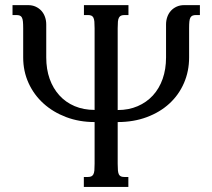

<svg xmlns="http://www.w3.org/2000/svg" viewBox="-20 -736 836 756"><path d="M633.8 -639.6Q633.8 -655.3 638.7 -669.2Q643.6 -683.1 652.8 -693.4Q662.1 -703.6 675.3 -709.7Q688.5 -715.8 705.1 -715.8H767.1V-676.8H752.4Q743.7 -676.8 738.3 -674.6Q732.9 -672.4 729.7 -666.7Q726.6 -661.1 725.6 -650.9Q724.6 -640.6 724.6 -624.5V-509.8Q724.6 -455.6 704.3 -408.9Q684.1 -362.3 647.2 -328.4Q610.4 -294.4 558.3 -274.9Q506.3 -255.4 443.4 -255.4V-91.3Q443.4 -75.2 444.3 -64.9Q445.3 -54.7 448.2 -49.1Q451.2 -43.5 456.5 -41.3Q461.9 -39.1 470.7 -39.1H485.4V0H310.1V-39.1H324.7Q333.5 -39.1 338.9 -41.3Q344.2 -43.5 347.4 -49.1Q350.6 -54.7 351.6 -64.9Q352.5 -75.2 352.5 -91.3V-255.4Q292 -255.4 240.5 -274.9Q189 -294.4 151.4 -328.4Q113.8 -362.3 92.5 -408.9Q71.3 -455.6 71.3 -509.8V-624.5Q71.3 -640.6 70.3 -650.9Q69.3 -661.1 66.4 -666.7Q63.5 -672.4 58.1 -674.6Q52.7 -676.8 43.9 -676.8H29.3V-715.8H90.8Q107.4 -715.8 120.6 -709.7Q133.8 -703.6 143.1 -693.4Q152.3 -683.1 157.2 -669.2Q162.1 -655.3 162.1 -639.6V-509.8Q162.1 -463.4 175.5 -425.5Q189 -387.7 213.9 -360.4Q238.8 -333 273.9 -318.1Q309.1 -303.2 352.5 -303.2V-624.5Q352.5 -640.6 351.6 -650.9Q350.6 -661.1 347.7 -666.7Q344.7 -672.4 339.4 -674.6Q334 -676.8 325.2 -676.8H310.5V-715.8H485.8V-676.8H471.2Q462.4 -676.8 457 -674.6Q451.7 -672.4 448.5 -666.7Q445.3 -661.1 444.3 -650.9Q443.4 -640.6 443.4 -624.5V-302.7Q486.8 -302.7 522 -317.9Q557.1 -333 582 -360.1Q606.9 -387.2 620.4 -425.3Q633.8 -463.4 633.8 -509.8Z"/></svg>

Font: Arian Grqi
Style: Regular
Weight: 400
Designer: Ruben Hakobyan (Tarumian)
Foundry: Ruben Hakobyan (Tarumian)
Version: Version 1.003